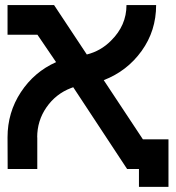

<svg xmlns="http://www.w3.org/2000/svg" viewBox="-20 -668 696 759"><path d="M544.9 -117.2H646V70.8H529.3V0H482.4L269.5 -323.2L260.3 -319.8Q200.7 -296.9 163.8 -243.9Q127 -190.9 127 -125H127.4V0H10.3L9.8 -125Q9.8 -223.6 62.5 -303.7Q115.2 -383.8 201.7 -422.4L127.9 -530.8H9.8V-647.9H193.8L323.2 -452.6Q378.4 -466.3 418.9 -507.3Q480 -567.4 480 -647.9H597.2Q597.2 -546.4 540 -466.8Q482.9 -387.2 390.1 -351.1Z"/></svg>

Font: Sangha Kali
Style: Regular
Weight: 400
Designer: Seslavinskaya Anna
Foundry: Popkern
Version: Version 2.000;PS 002.000;hotconv 1.0.88;makeotf.lib2.5.64775